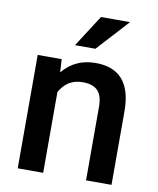

<svg xmlns="http://www.w3.org/2000/svg" viewBox="-84 -816 724 881"><g transform="rotate(10 278.0 -375.0)"><path d="M219.7 -602.1H314.9L450.2 -750H314.9ZM59.1 -528.3V0H177.7V-376C201.2 -419.4 236.8 -440.9 284.7 -440.9C350.6 -440.9 377.4 -409.2 377.4 -342.3V0H496.1V-349.1C494.1 -475.1 438 -538.1 328.1 -538.1C264.6 -538.1 213.4 -514.6 174.3 -467.3L170.9 -528.3Z"/></g></svg>

Font: Roboto Medium
Style: Regular
Weight: 500
Designer: Google
Version: Version 2.137; 2017